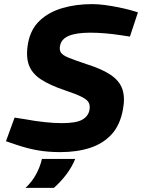

<svg xmlns="http://www.w3.org/2000/svg" viewBox="-20 -730 691 934"><path d="M273 10Q215 10 165 1.5Q115 -7 59 -26L9 -43L51 -158L102 -150Q150 -141 196.5 -136Q243 -131 281 -131Q350 -131 379.5 -147.5Q409 -164 415 -194Q419 -214 412.5 -229Q406 -244 379 -258Q352 -272 295 -291Q221 -316 177.5 -345Q134 -374 119.5 -416.5Q105 -459 117 -523Q130 -589 173.5 -630Q217 -671 283 -690.5Q349 -710 428 -710Q457 -710 490.5 -705.5Q524 -701 556 -694.5Q588 -688 614 -681L651 -670L612 -552L566 -559Q527 -565 489.5 -568Q452 -571 419 -571Q351 -571 314.5 -555.5Q278 -540 272 -507Q268 -487 276.5 -474Q285 -461 314.5 -449Q344 -437 404 -417Q477 -394 519.5 -365Q562 -336 575.5 -295.5Q589 -255 578 -197Q564 -121 522.5 -76Q481 -31 417.5 -10.5Q354 10 273 10ZM104 184Q136 154 155.5 118Q175 82 184 43H346Q330 82 303.5 117.5Q277 153 242 184Z"/></svg>

Font: REM SemiBold
Style: Italic
Weight: 600
Italic angle: -11°
Designer: Octavio Pardo
Foundry: Ashler Design
Version: Version 1.005;gftools[0.9.28]